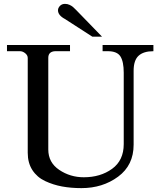

<svg xmlns="http://www.w3.org/2000/svg" viewBox="-20 -955 855 990"><path d="M16 -691V-723H341V-691H264Q229 -689 229 -657V-184Q229 -117 285.5 -79Q342 -41 412 -41Q498 -41 558 -84.5Q618 -128 618 -212V-580Q618 -637 601 -664Q584 -691 536 -691H509V-723H771V-691Q720 -691 694.5 -667.5Q669 -644 669 -590V-209Q669 -103 589 -44Q509 15 400 15Q346 15 300 6.5Q254 -2 212.5 -21.5Q171 -41 147 -78Q123 -115 123 -167V-656Q123 -670 110 -680.5Q97 -691 83 -691ZM372 -904 506 -766H494Q481 -766 468 -766H456L315 -857Q279 -876 279 -902Q279 -914 289 -924.5Q299 -935 315 -935Q328 -935 338.5 -930Q349 -925 354.5 -920.5Q360 -916 372 -904Z"/></svg>

Font: Academico
Style: Regular
Weight: 400
Foundry: Steinberg Media Technologies GmbH
Version: Version 0.902